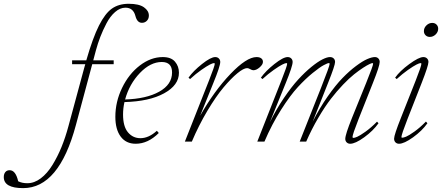

<svg xmlns="http://www.w3.org/2000/svg" viewBox="-307 -745 2325 1010"><path d="M-185.1 244.6Q-287.1 244.6 -287.1 186.5Q-287.1 170.4 -279.1 160.4Q-271 150.4 -256.3 150.4Q-224.6 150.4 -211.4 208.5Q-191.4 218.8 -163.1 218.8Q-126.5 218.8 -92.5 193.1Q-58.6 167.5 -31.5 123.5Q-4.4 79.6 16.4 28.8Q37.1 -22 52.7 -80.1L134.8 -383.3Q135.7 -386.2 137.9 -394.5Q140.1 -402.8 141.6 -407.2H72.3V-427.7H147Q181.2 -546.4 213.6 -610.6Q246.1 -674.8 282 -700Q317.9 -725.1 370.1 -725.1Q423.8 -725.1 450 -706.8Q476.1 -688.5 476.1 -663.1Q476.1 -646.5 465.6 -635.7Q455.1 -625 439.5 -625Q414.6 -625 405.3 -661.1Q394 -704.6 353 -704.6Q324.7 -704.6 298.6 -681.9Q272.5 -659.2 253.2 -622.3Q233.9 -585.4 220.7 -551Q207.5 -516.6 197.8 -481L183.6 -427.7H291V-407.2H178.2L92.3 -87.4Q3.4 244.6 -185.1 244.6Z M406.7 11.2Q356 11.2 327.9 -26.4Q299.8 -64 299.8 -130.4Q299.8 -209.5 335.2 -282.7Q370.6 -356 428.5 -400.4Q486.3 -444.8 549.3 -444.8Q592.8 -444.8 613.5 -420.7Q634.3 -396.5 634.3 -362.3Q634.3 -296.9 556.4 -254.2Q478.5 -211.4 347.7 -208Q340.3 -175.8 340.3 -142.6Q340.3 -79.6 366.2 -48.8Q392.1 -18.1 431.6 -18.1Q475.6 -18.1 518.1 -57.1L528.3 -45.4Q471.7 11.2 406.7 11.2ZM543.9 -418.9Q484.4 -418.9 429 -361.1Q373.5 -303.2 351.1 -221.7Q462.9 -225.1 530.5 -262.7Q598.1 -300.3 598.1 -363.8Q598.1 -418.9 543.9 -418.9Z M665.5 0 792.5 -321.8Q822.8 -398.4 822.8 -409.7Q822.8 -413.1 818.4 -413.1Q812.5 -413.1 796.9 -405.3Q781.2 -397.5 752.2 -377.2Q723.1 -356.9 692.9 -329.1L684.6 -336.4Q709.5 -371.6 755.6 -408.2Q801.8 -444.8 825.2 -444.8Q836.9 -444.8 844.2 -437.5Q851.6 -430.2 851.6 -418.9Q851.6 -397 815.4 -308.6L746.1 -136.7Q819.8 -266.6 905 -355.7Q990.2 -444.8 1042.5 -444.8Q1058.1 -444.8 1067.1 -438.2Q1076.2 -431.6 1076.2 -419.4Q1076.2 -405.8 1058.8 -390.6Q1041.5 -375.5 1025.9 -375.5Q1019 -375.5 1009.8 -380.9Q999.5 -386.7 993.2 -386.7Q974.6 -386.7 941.7 -359.6Q908.7 -332.5 868.9 -285.2Q829.1 -237.8 783.9 -162.1Q738.8 -86.4 702.1 0Z M1046.4 0 1173.3 -321.8Q1203.6 -398.4 1203.6 -409.7Q1203.6 -413.1 1199.2 -413.1Q1193.4 -413.1 1177.7 -405.3Q1162.1 -397.5 1133.1 -377.2Q1104 -356.9 1073.7 -329.1L1065.4 -336.4Q1090.3 -371.6 1136.5 -408.2Q1182.6 -444.8 1206.1 -444.8Q1217.8 -444.8 1225.1 -437.5Q1232.4 -430.2 1232.4 -418.9Q1232.4 -397 1196.3 -308.6L1112.8 -102.5Q1147 -171.4 1186.8 -230Q1226.6 -288.6 1262 -327.1Q1297.4 -365.7 1331.1 -393.1Q1364.7 -420.4 1389.2 -432.6Q1413.6 -444.8 1428.7 -444.8Q1440.9 -444.8 1448.2 -437.7Q1455.6 -430.7 1455.6 -418.9Q1455.6 -400.9 1418.9 -309.1L1337.9 -105Q1374.5 -177.2 1416.5 -237.3Q1458.5 -297.4 1494.9 -334.7Q1531.2 -372.1 1565.9 -397.9Q1600.6 -423.8 1625 -434.3Q1649.4 -444.8 1665 -444.8Q1676.3 -444.8 1683.3 -437.5Q1690.4 -430.2 1690.4 -418.9Q1690.4 -398.4 1654.8 -309.1L1579.1 -118.2Q1547.4 -37.6 1547.4 -24.4Q1547.4 -19.5 1551.8 -19.5Q1558.1 -19.5 1572 -25.4Q1585.9 -31.2 1615.2 -52Q1644.5 -72.8 1676.3 -105L1684.1 -96.7Q1656.2 -57.1 1609.1 -22.9Q1562 11.2 1535.2 11.2Q1523.9 11.2 1516.6 3.9Q1509.3 -3.4 1509.3 -14.6Q1509.3 -37.1 1544.9 -125.5L1619.1 -308.6Q1655.8 -399.4 1655.8 -409.7Q1655.8 -413.1 1651.4 -413.1Q1648.4 -413.1 1636.5 -407.7Q1624.5 -402.3 1603 -388.4Q1581.5 -374.5 1555.7 -354Q1529.8 -333.5 1497.6 -299.8Q1465.3 -266.1 1433.8 -225.3Q1402.3 -184.6 1367.7 -125.7Q1333 -66.9 1303.7 0H1269.5L1381.8 -283.2Q1427.2 -397.9 1427.2 -409.7Q1427.2 -413.1 1422.4 -413.1Q1416.5 -413.1 1396 -402.3Q1375.5 -391.6 1338.1 -361.3Q1300.8 -331.1 1260.5 -287.6Q1220.2 -244.1 1171.9 -168.2Q1123.5 -92.3 1084 0Z M1954.1 -550.8Q1940.4 -550.8 1931.6 -559.6Q1922.9 -568.4 1922.9 -581.5Q1922.9 -598.6 1936.3 -611.6Q1949.7 -624.5 1966.8 -624.5Q1980.5 -624.5 1989.3 -615.7Q1998 -606.9 1998 -593.8Q1998 -576.7 1984.6 -563.7Q1971.2 -550.8 1954.1 -550.8ZM1792 11.2Q1780.8 11.2 1773.4 3.9Q1766.1 -3.4 1766.1 -15.6Q1766.1 -34.7 1802.2 -125.5L1879.9 -321.8Q1909.7 -397.5 1909.7 -409.7Q1909.7 -413.1 1905.3 -413.1Q1899.4 -413.1 1883.8 -405.3Q1868.2 -397.5 1839.1 -377.2Q1810.1 -356.9 1779.8 -329.1L1771.5 -336.4Q1795.9 -371.1 1846.2 -408Q1896.5 -444.8 1919.9 -444.8Q1932.1 -444.8 1939.5 -437.5Q1946.8 -430.2 1946.8 -418.9Q1946.8 -399.9 1911.1 -308.6L1836.4 -118.2Q1804.7 -37.1 1804.7 -24.4Q1804.7 -20.5 1808.1 -20.5Q1815.4 -20.5 1829.3 -26.1Q1843.3 -31.7 1872.6 -52.5Q1901.9 -73.2 1933.6 -105.5L1941.4 -96.7Q1913.6 -57.1 1866.2 -22.9Q1818.8 11.2 1792 11.2Z"/></svg>

Font: Elstob ExtraLight
Style: Italic
Weight: 200
Italic angle: -20°
Designer: Peter S. Baker
Version: Version 1.015